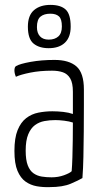

<svg xmlns="http://www.w3.org/2000/svg" viewBox="-20 -755 412 785"><path d="M183 10Q156 11 130.5 6.5Q105 2 84.5 -12.5Q64 -27 51.5 -56.5Q39 -86 39 -138Q39 -191 52 -223Q65 -255 87 -272Q109 -289 137 -294.5Q165 -300 194 -300Q216 -300 238.5 -297.5Q261 -295 278 -289Q278 -289 278 -306Q278 -323 278 -344.5Q278 -366 278 -380Q278 -416 267 -434.5Q256 -453 237 -459.5Q218 -466 193 -466Q143 -466 103.5 -458Q64 -450 45 -441Q42 -448 40.5 -454.5Q39 -461 39 -467Q39 -473 40.5 -478Q42 -483 46 -485Q61 -494 105 -502Q149 -510 203 -510Q262 -510 292.5 -483.5Q323 -457 323 -389V-327Q323 -270 322.5 -216Q322 -162 321 -114Q320 -66 317 -27Q302 -18 269.5 -4Q237 10 183 10ZM191 -30Q218 -30 241.5 -38.5Q265 -47 273 -55Q275 -78 276 -111.5Q277 -145 277.5 -182.5Q278 -220 278 -254Q263 -259 242.5 -261.5Q222 -264 206 -264Q183 -264 161.5 -260Q140 -256 123 -243.5Q106 -231 95.5 -206Q85 -181 85 -139Q85 -101 93.5 -79Q102 -57 117 -46.5Q132 -36 151 -33Q170 -30 191 -30ZM179 -558Q140 -558 117 -577Q94 -596 94 -646Q94 -692 119 -713.5Q144 -735 186 -735Q228 -735 248.5 -716Q269 -697 269 -646Q269 -603 245.5 -580.5Q222 -558 179 -558ZM179 -593Q204 -593 218.5 -606Q233 -619 233 -647Q233 -677 221 -688Q209 -699 186 -699Q160 -699 145.5 -687Q131 -675 131 -644Q131 -620 143.5 -606.5Q156 -593 179 -593Z"/></svg>

Font: Yanone Kaffeesatz Light
Style: Regular
Weight: 300
Designer: Yanone (Cyrillic: Daniel Pouzeot, Huerta Tipografica, and Cyreal)
Foundry: Yanone
Version: Version 2.003